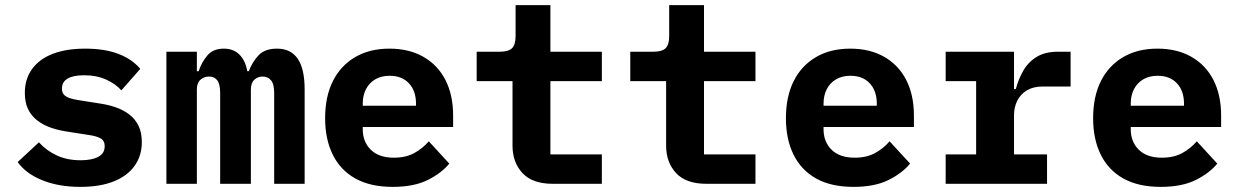

<svg xmlns="http://www.w3.org/2000/svg" viewBox="-20 -718 4840 750"><path d="M294 12Q209 12 145 -14Q81 -40 49 -85L132 -162Q162 -129 202.5 -110.5Q243 -92 295 -92Q339 -92 364 -105.5Q389 -119 389 -147Q389 -169 372 -178Q355 -187 325 -191L242 -204Q208 -209 178 -219.5Q148 -230 125 -248Q102 -266 89.5 -292Q77 -318 77 -355Q77 -409 105 -448Q133 -487 185.5 -507.5Q238 -528 313 -528Q389 -528 442.5 -507.5Q496 -487 528 -449L454 -365Q432 -390 395 -407Q358 -424 308 -424Q266 -424 244 -411Q222 -398 222 -372Q222 -357 229.5 -348.5Q237 -340 251.5 -335Q266 -330 286 -327L368 -314Q403 -309 433 -298.5Q463 -288 486 -270Q509 -252 521.5 -226Q534 -200 534 -163Q534 -110 506 -70.5Q478 -31 424.5 -9.5Q371 12 294 12Z M630 0V-516H749V-440H756Q768 -476 790.5 -502Q813 -528 854 -528Q891 -528 914.5 -505.5Q938 -483 946 -440H952Q965 -475 989.5 -501.5Q1014 -528 1062 -528Q1116 -528 1143 -488.5Q1170 -449 1170 -369V0H1051V-354Q1051 -390 1038.5 -404.5Q1026 -419 1006 -419Q987 -419 973.5 -406.5Q960 -394 960 -368V0H840V-354Q840 -390 828.5 -404.5Q817 -419 797 -419Q777 -419 763 -406.5Q749 -394 749 -368V0Z M1514 12Q1427 12 1368.5 -20.5Q1310 -53 1280 -113.5Q1250 -174 1250 -256Q1250 -341 1280.5 -401.5Q1311 -462 1367.5 -495Q1424 -528 1501 -528Q1578 -528 1634 -496Q1690 -464 1720 -405.5Q1750 -347 1750 -266V-222H1397V-213Q1397 -164 1428.5 -133Q1460 -102 1519 -102Q1565 -102 1598 -120Q1631 -138 1655 -166L1735 -79Q1705 -42 1651 -15Q1597 12 1514 12ZM1502 -422Q1470 -422 1446.5 -408.5Q1423 -395 1410 -370.5Q1397 -346 1397 -313V-305H1605V-313Q1605 -363 1577.5 -392.5Q1550 -422 1502 -422Z M2140 0Q2059.6 0 2020.8 -42Q1982 -84 1982 -149V-401H1842V-516H1933Q1966 -516 1980 -529.6Q1994 -543.3 1994 -577V-698H2130V-516H2331V-401H2130V-115H2331V0Z M2740 0Q2659.6 0 2620.8 -42Q2582 -84 2582 -149V-401H2442V-516H2533Q2566 -516 2580 -529.6Q2594 -543.3 2594 -577V-698H2730V-516H2931V-401H2730V-115H2931V0Z M3314 12Q3227 12 3168.5 -20.5Q3110 -53 3080 -113.5Q3050 -174 3050 -256Q3050 -341 3080.5 -401.5Q3111 -462 3167.5 -495Q3224 -528 3301 -528Q3378 -528 3434 -496Q3490 -464 3520 -405.5Q3550 -347 3550 -266V-222H3197V-213Q3197 -164 3228.5 -133Q3260 -102 3319 -102Q3365 -102 3398 -120Q3431 -138 3455 -166L3535 -79Q3505 -42 3451 -15Q3397 12 3314 12ZM3302 -422Q3270 -422 3246.5 -408.5Q3223 -395 3210 -370.5Q3197 -346 3197 -313V-305H3405V-313Q3405 -363 3377.5 -392.5Q3350 -422 3302 -422Z M3674 -115H3793V-401H3674V-516H3941V-370H3948Q3958 -408 3977 -441.5Q3996 -475 4029 -495.5Q4062 -516 4113 -516H4162V-380H4052Q4016 -380 3991.1 -364.9Q3966.2 -349.9 3953.6 -324.4Q3941 -298.9 3941 -268V-115H4070V0H3674Z M4514 12Q4427 12 4368.5 -20.5Q4310 -53 4280 -113.5Q4250 -174 4250 -256Q4250 -341 4280.5 -401.5Q4311 -462 4367.5 -495Q4424 -528 4501 -528Q4578 -528 4634 -496Q4690 -464 4720 -405.5Q4750 -347 4750 -266V-222H4397V-213Q4397 -164 4428.5 -133Q4460 -102 4519 -102Q4565 -102 4598 -120Q4631 -138 4655 -166L4735 -79Q4705 -42 4651 -15Q4597 12 4514 12ZM4502 -422Q4470 -422 4446.5 -408.5Q4423 -395 4410 -370.5Q4397 -346 4397 -313V-305H4605V-313Q4605 -363 4577.5 -392.5Q4550 -422 4502 -422Z"/></svg>

Font: Lilex
Style: Regular
Weight: 400
Monospace: yes
Designer: Mike Abbink, Paul van der Laan, Pieter van Rosmalen, Mikhael Khrustik
Foundry: Mikhael Khrustik
Version: Version 2.510